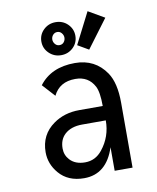

<svg xmlns="http://www.w3.org/2000/svg" viewBox="-88 -851 761 929"><g transform="rotate(-10 293.0 -386.5)"><path d="M214.4 -677.2Q214.4 -665 223.1 -654.8Q231.4 -645 244.1 -645Q257.8 -645 265.6 -654.3Q273.9 -664.1 273.9 -677.2Q273.9 -689.5 265.1 -699.7Q256.8 -709.5 244.1 -709.5Q231.4 -709.5 222.9 -700Q214.4 -690.4 214.4 -677.2ZM160.6 -676.8Q160.6 -710.9 185.1 -734.4Q209.5 -757.8 244.1 -757.8Q279.3 -757.8 303.2 -734.4Q327.6 -710.4 327.6 -676.8Q327.6 -642.6 303.2 -619.1Q278.8 -595.7 244.1 -595.7Q209.5 -595.7 185.1 -619.4Q160.6 -643.1 160.6 -676.8ZM406.2 -783.2 485.4 -737.3 381.8 -598.6 328.1 -629.9ZM489.3 0H401.4V-115.7Q360.8 9.8 250.5 9.8Q171.4 9.8 127.4 -42Q87.9 -88.4 87.9 -146Q87.9 -232.4 156.7 -280.8Q210.4 -318.8 283.7 -318.8H398.9Q398.9 -387.2 383.8 -416Q355 -470.7 290.5 -470.7Q212.9 -470.7 182.1 -407.2L126 -468.8Q185.1 -546.9 301.8 -546.9Q400.9 -546.9 454.6 -467.8Q489.3 -416.5 489.3 -319.3ZM401.4 -247.6Q344.7 -247.6 285.2 -247.6Q230.5 -247.6 199.2 -218.8Q171.9 -193.4 171.9 -149.9Q171.9 -117.2 193.4 -93.8Q219.7 -64.9 268.1 -64.9Q319.3 -64.9 352.5 -106.9Q401.4 -167.5 401.4 -247.6Z"/></g></svg>

Font: Consola Mono
Style: Book
Weight: 400
Monospace: yes
Designer: Wojciech Kalinowski "wmk69" (wmk69@o2.pl)
Foundry: Wojciech Kalinowski "wmk69" (wmk69@o2.pl)
Version: Version 2.1.0